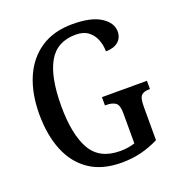

<svg xmlns="http://www.w3.org/2000/svg" viewBox="-132 -836 897 958"><g transform="rotate(-20 316.5 -357.0)"><path d="M353 10Q250 10 182.5 -36Q115 -82 81.5 -164.5Q48 -247 48 -358Q48 -466 83 -548.5Q118 -631 187 -677.5Q256 -724 357 -724Q455 -724 506 -691.5Q557 -659 557 -612Q557 -579 533.5 -559Q510 -539 468 -539Q468 -571 456.5 -601Q445 -631 420 -650Q395 -669 354 -669Q254 -669 209.5 -590.5Q165 -512 165 -358Q165 -208 210.5 -127.5Q256 -47 366 -47Q386 -47 406.5 -50Q427 -53 444 -59V-219Q444 -263 426.5 -275Q409 -287 380 -287H371V-331H610V-287H604Q578 -287 564.5 -274.5Q551 -262 551 -215V-37Q505 -14 457 -2Q409 10 353 10Z"/></g></svg>

Font: Noto Serif Lao Condensed Medium
Style: Regular
Weight: 500
Width: 3
Designer: Monotype Design Team
Foundry: Monotype Imaging Inc.
Version: Version 2.003; ttfautohint (v1.8.4.7-5d5b)